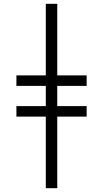

<svg xmlns="http://www.w3.org/2000/svg" viewBox="-20 -843 540 1006"><path d="M220 143V-232H66V-287H220V-393H66V-448H220V-823H280V-448H434V-393H280V-287H434V-232H280V143Z"/></svg>

Font: Iosevka Term Light
Style: Regular
Weight: 300
Monospace: yes
Designer: Belleve Invis
Foundry: Belleve Invis
Version: Version 9.0.1; ttfautohint (v1.8.3)